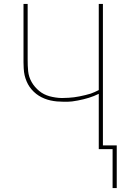

<svg xmlns="http://www.w3.org/2000/svg" viewBox="-20 -755 640 972"><path d="M550 197V0H480V-280Q468 -274 455.5 -269Q443 -264 430 -260Q417 -256 403 -252.5Q389 -249 373 -246Q357 -243 345 -241.5Q333 -240 324 -240H300Q284 -240 268 -241.5Q252 -243 236 -246.5Q220 -250 205 -256Q190 -262 176.5 -270.5Q163 -279 151 -290.5Q139 -302 130 -315Q121 -328 114.5 -343.5Q108 -359 104.5 -374.5Q101 -390 100 -409Q99 -428 99 -439V-735H120V-453Q120 -438 120.5 -423.5Q121 -409 122.5 -394.5Q124 -380 128.5 -366Q133 -352 140.5 -339Q148 -326 157.5 -315Q167 -304 178.5 -294.5Q190 -285 203 -278.5Q216 -272 230 -268Q244 -264 261 -261.5Q278 -259 288 -259H300Q314 -259 327.5 -260Q341 -261 354.5 -262.5Q368 -264 382 -267Q396 -270 411.5 -273.5Q427 -277 439 -281Q451 -285 459 -289L480 -299V-735H501V-19H571V197Z"/></svg>

Font: Iosevka Aile Thin
Style: Regular
Weight: 100
Designer: Belleve Invis
Foundry: Belleve Invis
Version: Version 31.1.0; ttfautohint (v1.8.4)